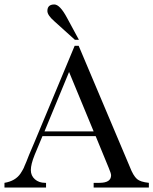

<svg xmlns="http://www.w3.org/2000/svg" viewBox="-20 -839 686 859"><path d="M223 -744Q192 -771 192 -790Q192 -819 223 -819Q248 -819 280 -759L333 -661H315ZM170 -230 135 -146Q118 -104 118 -78Q118 -53 136 -37Q154 -21 182 -21H186V0H0V-21Q49 -29 72 -63Q77 -71 82 -79.5Q87 -88 90 -97Q93 -104 98 -115.5Q103 -127 110 -146Q116 -159 133 -200L314 -634H332L561 -92Q576 -53 593 -38Q608 -25 646 -21V0H399V-21H425Q477 -21 477 -55Q477 -63 466 -89L408 -230ZM289 -517 179 -251H399Z"/></svg>

Font: New Athena Unicode
Style: Regular
Weight: 400
Designer: J. Rusten 1997; rev. by R. Hancock 2001, 2002, rev. by D. Mastronarde 2002-2021
Foundry: GreekKeys New Athena Unicode
Version: Version 5.008